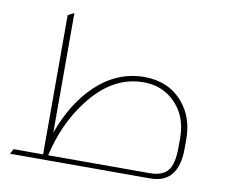

<svg xmlns="http://www.w3.org/2000/svg" viewBox="-73 -736 981 827"><g transform="rotate(10 417.5 -322.5)"><path d="M188 -122Q236 -256 321 -337Q415 -426 533 -426Q640 -426 703 -352Q757 -288 757 -194V-153Q757 0 633 0H20L32 -22H161V-631L188 -645ZM730 -194Q730 -292 668 -351Q614 -403 534 -403Q395 -403 292 -264Q215 -162 183 -22H626Q683 -22 706.5 -51.5Q730 -81 730 -153Z"/></g></svg>

Font: Tajawal ExtraLight
Style: Regular
Weight: 275
Designer: Boutros Fonts
Foundry: Created by Boutros International 2017
Version: Version 1.700